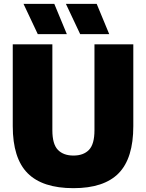

<svg xmlns="http://www.w3.org/2000/svg" viewBox="-20 -971 762 1001"><path d="M363 10Q201.5 10 124 -68Q46.5 -146 46.5 -313.5V-740H253V-292Q253 -219.5 281.8 -189.8Q310.5 -160 363 -160Q415.5 -160 444 -189.8Q472.5 -219.5 472.5 -292V-740H675V-313.5Q675 -146 598.8 -68Q522.5 10 363 10ZM398 -793 323.5 -951H484L549.5 -793ZM177 -793 102.5 -951H263L328.5 -793Z"/></svg>

Font: Encode Sans SemiCondensed SemiCondensed Black
Style: Regular
Weight: 900
Width: 4
Designer: Multiple Designers
Foundry: Impallari Type
Version: Version 3.000; ttfautohint (v1.8.3) -l 8 -r 50 -G 200 -x 14 